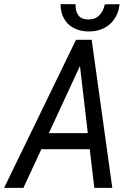

<svg xmlns="http://www.w3.org/2000/svg" viewBox="-52 -902 636 922"><path d="M522 -881.8 451.2 -881.3C447.3 -860.4 438.5 -842.8 425.3 -829.1C412.1 -814.9 393.6 -808.1 370.6 -808.6C347.7 -809.1 332 -816.4 323.2 -830.1C314 -843.8 310.1 -860.8 311 -881.8L239.3 -882.3C238.8 -862.3 241.7 -844.7 248 -828.6C254.4 -812.5 263.2 -798.8 274.4 -787.6C285.6 -776.4 299.8 -767.6 315.9 -761.2C332 -754.9 350.1 -751.5 370.1 -751C390.6 -750.5 409.7 -752.9 427.7 -758.8C445.3 -764.6 460.9 -773.4 474.1 -784.7C487.3 -795.9 498.5 -810.1 506.8 -826.7C515.1 -842.8 520 -861.3 522 -881.8ZM146.5 -185.5H378.9L400.9 0H487.3L388.2 -710.9H313L-32.2 0H60.5ZM369.6 -262.7H182.6L332 -585Z"/></svg>

Font: Roboto Condensed
Style: Italic
Weight: 400
Designer: Google
Version: Version 1.000;PS 001.000;hotconv 1.0.88;makeotf.lib2.5.64775